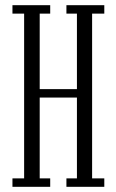

<svg xmlns="http://www.w3.org/2000/svg" viewBox="-20 -720 449 740"><path d="M28 0V-32.5H73V-667.5H28V-700H173.5V-667.5H133V-376.5H276.5V-667.5H236V-700H382V-667.5H335V-32.5H382V0H236V-32.5H276.5V-344H133V-32.5H173.5V0Z"/></svg>

Font: Imbue 10pt Light
Style: Regular
Weight: 300
Designer: Tyler Finck
Foundry: Etcetera Type Company
Version: Version 1.102; ttfautohint (v1.8.3)